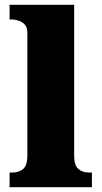

<svg xmlns="http://www.w3.org/2000/svg" viewBox="-20 -780 423 800"><path d="M20 0V-61H31Q59 -61 76.5 -76Q94 -91 94 -131V-643Q94 -668 81.5 -679.5Q69 -691 54 -695Q39 -699 31 -699H20V-760H289V-131Q289 -91 306.5 -76Q324 -61 352 -61H363V0Z"/></svg>

Font: Noto Serif Black
Style: Regular
Weight: 900
Designer: Monotype Design Team
Foundry: Monotype Imaging Inc.
Version: Version 2.014; ttfautohint (v1.8.4.7-5d5b)